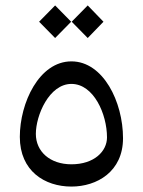

<svg xmlns="http://www.w3.org/2000/svg" viewBox="-20 -681 526 707"><path d="M243 6C337 6 433 -49 433 -172C433 -306 360 -455 243 -455C124 -455 53 -302 53 -177C53 -51 145 6 243 6ZM112 -188C112 -256 161 -372 243 -372C325 -372 374 -261 374 -175C374 -124 327 -76 243 -76C164 -76 112 -123 112 -188ZM124 -601 183 -541 242 -601 183 -661ZM244 -601 303 -541 361 -601 303 -661Z"/></svg>

Font: Wafeq
Style: Regular
Weight: 400
Designer: Rasmus Andersson & Azza Alameddine
Foundry: Google & TypeTogether
Version: Version 3.000;FEAKit 1.0